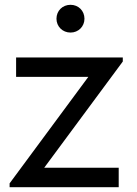

<svg xmlns="http://www.w3.org/2000/svg" viewBox="-20 -779 571 799"><path d="M273.5 -643.5C306.5 -643.5 331.5 -669 331.5 -701C331.5 -734 306.5 -759 273.5 -759C240 -759 215 -734 215 -701C215 -669 240 -643.5 273.5 -643.5ZM474 0V-81H164L491 -523V-540H47V-459H347.5L20 -16V0Z"/></svg>

Font: Hauora Medium
Style: Regular
Weight: 500
Designer: Wayne Shih
Foundry: WCYS
Version: Version 1.001;hotconv 1.0.109;makeotfexe 2.5.65596